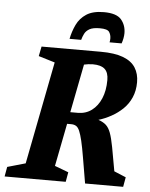

<svg xmlns="http://www.w3.org/2000/svg" viewBox="-71 -844 695 889"><g transform="rotate(5 276.0 -399.0)"><path d="M-16 0 -8 -45 76 -69 169 -546 93 -569 102 -614H377Q442 -614 481.5 -599Q521 -584 539 -555.5Q557 -527 557 -488Q557 -448 543 -416.5Q529 -385 505.5 -362.5Q482 -340 453 -324Q424 -308 394 -299Q417 -291 430 -279Q443 -267 451.5 -244Q460 -221 468 -179Q476 -137 488 -68L543 -45L535 0H358Q346 -70 338 -118Q330 -166 323 -195.5Q316 -225 309 -241Q302 -257 292.5 -262.5Q283 -268 270 -268H251L212 -69L276 -45L268 0ZM261 -323H296Q333 -323 360.5 -343.5Q388 -364 403.5 -400.5Q419 -437 419 -486Q419 -521 401.5 -537Q384 -553 346 -553Q336 -553 324.5 -551.5Q313 -550 305 -548ZM228 -661Q235 -696 250 -727.5Q265 -759 295 -778.5Q325 -798 376 -798Q435 -798 457 -772Q479 -746 479 -709Q479 -698 476.5 -685Q474 -672 470 -661H414Q415 -665 415.5 -670Q416 -675 416 -679Q416 -696 407.5 -709Q399 -722 364 -722Q332 -722 316 -713Q300 -704 293 -690Q286 -676 282 -661Z"/></g></svg>

Font: Manuale
Style: Italic
Weight: 400
Italic angle: -11°
Designer: Eduardo Tunni / Pablo Cosgaya
Foundry: Eduardo Tunni / Pablo Cosgaya
Version: Version 1.002